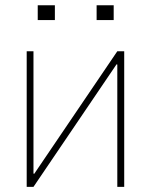

<svg xmlns="http://www.w3.org/2000/svg" viewBox="-20 -728 587 748"><path d="M463.9 -528.3V0H437V-476.6L434.1 -477.5L110.4 0H84V-528.3H110.4V-51.8L113.3 -50.8L437 -528.3ZM193.8 -649.9H127V-707.5H193.8ZM422.9 -649.9H356.4V-707.5H422.9Z"/></svg>

Font: Roboto-Thin
Style: Regular
Weight: 250
Designer: Google
Version: Version 1.100141; 2013; ttfautohint (v0.94.14-c901) -l 8 -r 